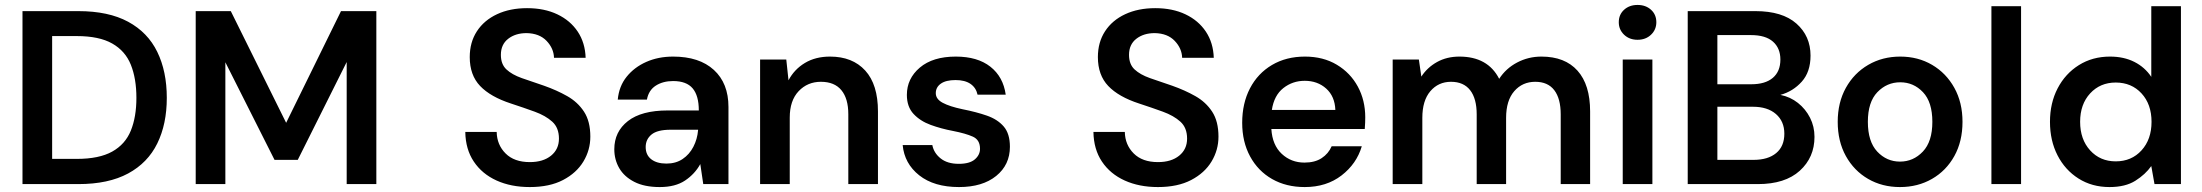

<svg xmlns="http://www.w3.org/2000/svg" viewBox="-20 -745 8912 777"><path d="M71 0V-700H297Q419 -700 498.5 -657Q578 -614 616.5 -535Q655 -456 655 -349Q655 -243 616.5 -164.5Q578 -86 498.5 -43Q419 0 297 0ZM191 -102H291Q381 -102 434 -131.5Q487 -161 509.5 -216.5Q532 -272 532 -349Q532 -427 509.5 -483Q487 -539 434 -569Q381 -599 291 -599H191Z M772 0V-700H914L1138 -248L1360 -700H1503V0H1383V-494L1185 -98H1091L892 -493V0Z M2124 12Q2048 12 1989.5 -14.5Q1931 -41 1897.5 -91Q1864 -141 1863 -211H1990Q1991 -159 2026 -124Q2061 -89 2124 -89Q2178 -89 2210 -115Q2242 -141 2242 -184Q2242 -228 2215 -252.5Q2188 -277 2144 -293Q2100 -309 2048 -326Q1965 -353 1923 -397Q1881 -441 1881 -514Q1881 -574 1910 -618.5Q1939 -663 1991.5 -687.5Q2044 -712 2113 -712Q2183 -712 2235.5 -687Q2288 -662 2318 -617Q2348 -572 2350 -511H2222Q2221 -549 2192 -579.5Q2163 -610 2111 -611Q2066 -611 2036.5 -588Q2007 -565 2007 -523Q2007 -485 2029.5 -464Q2052 -443 2091.5 -429Q2131 -415 2182 -398Q2233 -380 2275.5 -356Q2318 -332 2343.5 -293Q2369 -254 2369 -192Q2369 -138 2341 -91.5Q2313 -45 2258.5 -16.5Q2204 12 2124 12Z M2650 12Q2588 12 2547 -9Q2506 -30 2486 -64.5Q2466 -99 2466 -141Q2466 -212 2521 -255Q2576 -298 2682 -298H2808Q2808 -358 2783 -387.5Q2758 -417 2704 -417Q2663 -417 2634 -398.5Q2605 -380 2598 -342H2480Q2485 -396 2516 -434.5Q2547 -473 2595.5 -494.5Q2644 -516 2704 -516Q2810 -516 2869 -462Q2928 -408 2928 -312V0H2826L2814 -81Q2792 -41 2752.5 -14.5Q2713 12 2650 12ZM2677 -83Q2715 -83 2742.5 -101.5Q2770 -120 2786 -151Q2802 -182 2805 -218V-220H2694Q2640 -220 2616.5 -200.5Q2593 -181 2593 -150Q2593 -118 2615.5 -100.5Q2638 -83 2677 -83Z M3056 0V-504H3162L3171 -420Q3194 -464 3237 -490Q3280 -516 3339 -516Q3430 -516 3481.5 -459.5Q3533 -403 3533 -294V0H3413V-283Q3413 -346 3385 -380Q3357 -414 3302 -414Q3248 -414 3212 -376Q3176 -338 3176 -269V0Z M3861 12Q3760 12 3700 -35.5Q3640 -83 3633 -158H3753Q3759 -126 3786.5 -104Q3814 -82 3860 -82Q3904 -82 3925 -100Q3946 -118 3946 -143Q3946 -179 3917 -192Q3888 -205 3837 -215Q3789 -224 3746.5 -239.5Q3704 -255 3677 -284Q3650 -313 3650 -361Q3650 -427 3702.5 -471.5Q3755 -516 3848 -516Q3936 -516 3988 -475Q4040 -434 4050 -362H3936Q3930 -390 3907.5 -405.5Q3885 -421 3847 -421Q3808 -421 3787.5 -406.5Q3767 -392 3767 -368Q3767 -344 3795 -329Q3823 -314 3875 -303Q3931 -292 3974 -277Q4017 -262 4042 -233Q4067 -204 4067 -151Q4067 -78 4011.5 -33Q3956 12 3861 12Z M4666 12Q4590 12 4531.5 -14.5Q4473 -41 4439.5 -91Q4406 -141 4405 -211H4532Q4533 -159 4568 -124Q4603 -89 4666 -89Q4720 -89 4752 -115Q4784 -141 4784 -184Q4784 -228 4757 -252.5Q4730 -277 4686 -293Q4642 -309 4590 -326Q4507 -353 4465 -397Q4423 -441 4423 -514Q4423 -574 4452 -618.5Q4481 -663 4533.5 -687.5Q4586 -712 4655 -712Q4725 -712 4777.5 -687Q4830 -662 4860 -617Q4890 -572 4892 -511H4764Q4763 -549 4734 -579.5Q4705 -610 4653 -611Q4608 -611 4578.5 -588Q4549 -565 4549 -523Q4549 -485 4571.5 -464Q4594 -443 4633.5 -429Q4673 -415 4724 -398Q4775 -380 4817.5 -356Q4860 -332 4885.5 -293Q4911 -254 4911 -192Q4911 -138 4883 -91.5Q4855 -45 4800.5 -16.5Q4746 12 4666 12Z M5260 12Q5185 12 5128 -20.5Q5071 -53 5039 -112Q5007 -171 5007 -248Q5007 -327 5038.5 -387.5Q5070 -448 5127.5 -482Q5185 -516 5261 -516Q5335 -516 5390 -483Q5445 -450 5475 -394.5Q5505 -339 5505 -270Q5505 -260 5504.5 -248Q5504 -236 5503 -223H5125Q5129 -158 5167 -122.5Q5205 -87 5259 -87Q5301 -87 5328.5 -105Q5356 -123 5369 -153H5491Q5470 -82 5409 -35Q5348 12 5260 12ZM5260 -418Q5211 -418 5173.5 -388.5Q5136 -359 5127 -300H5384Q5382 -355 5347 -386.5Q5312 -418 5260 -418Z M5616 0V-504H5722L5732 -435Q5756 -472 5795.5 -494Q5835 -516 5886 -516Q6001 -516 6047 -426Q6074 -468 6119.5 -492Q6165 -516 6218 -516Q6313 -516 6364 -459Q6415 -402 6415 -294V0H6296V-282Q6296 -346 6270 -380Q6244 -414 6193 -414Q6141 -414 6108 -376Q6075 -338 6075 -268V0H5956V-282Q5956 -346 5929.5 -380Q5903 -414 5852 -414Q5801 -414 5768.5 -376Q5736 -338 5736 -268V0Z M6607 -584Q6574 -584 6552.5 -604.5Q6531 -625 6531 -655Q6531 -686 6552.5 -705.5Q6574 -725 6607 -725Q6640 -725 6661.5 -705.5Q6683 -686 6683 -655Q6683 -625 6661.5 -604.5Q6640 -584 6607 -584ZM6547 0V-504H6667V0Z M6810 0V-700H7084Q7193 -700 7250 -649.5Q7307 -599 7307 -520Q7307 -454 7271.5 -414.5Q7236 -375 7185 -361Q7225 -353 7256 -328.5Q7287 -304 7305 -268.5Q7323 -233 7323 -191Q7323 -108 7263.5 -54Q7204 0 7094 0ZM6930 -404H7067Q7124 -404 7154.5 -430Q7185 -456 7185 -504Q7185 -550 7155 -576.5Q7125 -603 7066 -603H6930ZM6930 -98H7076Q7135 -98 7168 -125.5Q7201 -153 7201 -204Q7201 -254 7167 -283.5Q7133 -313 7074 -313H6930Z M7669 12Q7597 12 7540 -21Q7483 -54 7450 -113.5Q7417 -173 7417 -252Q7417 -330 7450 -389.5Q7483 -449 7540.5 -482.5Q7598 -516 7670 -516Q7742 -516 7799 -482.5Q7856 -449 7889 -389.5Q7922 -330 7922 -252Q7922 -173 7889 -113.5Q7856 -54 7798.5 -21Q7741 12 7669 12ZM7669 -91Q7723 -91 7761.5 -131.5Q7800 -172 7800 -252Q7800 -332 7762 -372Q7724 -412 7670 -412Q7616 -412 7577.5 -372Q7539 -332 7539 -252Q7539 -172 7577 -131.5Q7615 -91 7669 -91Z M8039 0V-720H8159V0Z M8517 12Q8446 12 8391.5 -22.5Q8337 -57 8306.5 -116.5Q8276 -176 8276 -252Q8276 -328 8307 -387.5Q8338 -447 8393 -481.5Q8448 -516 8519 -516Q8575 -516 8617.5 -494.5Q8660 -473 8686 -434V-720H8806V0H8699L8686 -73Q8662 -39 8621.5 -13.5Q8581 12 8517 12ZM8542 -92Q8606 -92 8646.5 -136.5Q8687 -181 8687 -252Q8687 -323 8646.5 -367Q8606 -411 8542 -411Q8479 -411 8438.5 -367Q8398 -323 8398 -252Q8398 -181 8438.5 -136.5Q8479 -92 8542 -92Z"/></svg>

Font: DM Sans SemiBold
Style: Regular
Weight: 600
Designer: Colophon Foundry, Jonny Pinhorn
Foundry: Colophon Foundry
Version: Version 4.004; ttfautohint (v1.8.4.7-5d5b)